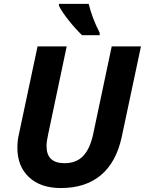

<svg xmlns="http://www.w3.org/2000/svg" viewBox="-20 -951 740 981"><path d="M700.2 -713.9 602.1 -252Q574.2 -122.1 495.6 -56.2Q417 9.8 291 9.8Q187.5 9.8 128.2 -45.7Q68.8 -101.1 68.8 -195.8Q68.8 -231 76.2 -263.2L171.9 -713.9H320.8L226.1 -265.1Q217.8 -229 217.8 -204.1Q217.8 -117.2 310.1 -117.2Q370.1 -117.2 405.3 -154.5Q440.4 -191.9 456.1 -266.1L550.8 -713.9ZM489.3 -771H399.4Q364.7 -804.7 331.8 -845.9Q298.8 -887.2 281.2 -920.9V-931.2H433.1Q450.7 -858.9 489.3 -783.2Z"/></svg>

Font: TypoPRO Open Sans
Style: Bold Italic
Weight: 700
Italic angle: -12°
Foundry: Ascender Corporation
Version: Version 1.10